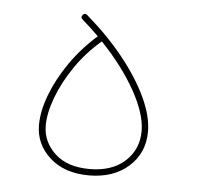

<svg xmlns="http://www.w3.org/2000/svg" viewBox="-39 -456 527 498"><g transform="rotate(5 224.5 -207.5)"><path d="M69.3 -118.2Q69.3 -154.3 85.7 -197.3Q102.1 -240.2 131.6 -282.7Q161.1 -325.2 201.2 -360.4Q180.7 -380.9 158.2 -400.4Q151.9 -405.8 157.2 -412.1Q162.6 -418.5 168.9 -413.1Q224.1 -365.7 265.4 -314.5Q306.6 -263.2 329.6 -214.4Q352.5 -165.5 352.5 -125.5Q352.5 -69.8 313 -34.4Q273.4 1 209.5 1Q146 1 107.7 -33.4Q69.3 -67.9 69.3 -118.2ZM86.9 -118.2Q86.9 -76.2 119.1 -45.9Q151.4 -15.6 209.5 -15.6Q268.1 -15.6 302 -46.6Q335.9 -77.6 335.9 -125.5Q335.9 -169.4 303 -228.8Q270 -288.1 212.9 -348.1Q173.8 -314.9 145.8 -273.9Q117.7 -232.9 102.3 -191.9Q86.9 -150.9 86.9 -118.2Z"/></g></svg>

Font: Mikhak-FD Thin
Style: Regular
Weight: 100
Designer: Amin Abedi
Version: Version 3.2